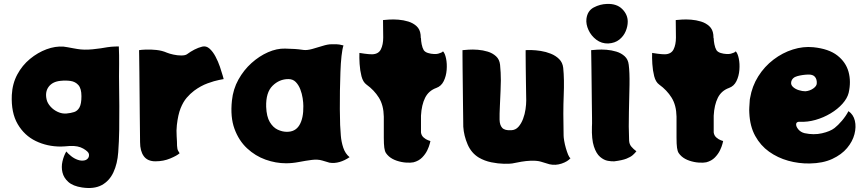

<svg xmlns="http://www.w3.org/2000/svg" viewBox="-20 -816 4409 976"><path d="M584 -580Q586 -534 585.5 -491.5Q585 -449 585 -428Q585 -417 585.5 -376Q586 -335 586.5 -277Q587 -219 586 -157Q585 -95 581 -42Q577 16 556.5 60Q536 104 497 125Q458 146 397 137Q351 130 327.5 109Q304 88 297.5 60.5Q291 33 297.5 4.5Q304 -24 317 -46Q326 -35 341.5 -22.5Q357 -10 375.5 -3.5Q394 3 411 -1Q422 -4 428 -12.5Q434 -21 432 -33Q430 -45 403.5 -60.5Q377 -76 335 -74Q319 -73 310 -72Q301 -71 289 -71Q220 -71 162 -99Q104 -127 70 -185Q36 -243 40 -333Q43 -391 68 -437.5Q93 -484 132.5 -516.5Q172 -549 216.5 -565.5Q261 -582 303 -579Q308 -579 323 -576Q338 -573 353 -570.5Q368 -568 373 -567Q408 -561 451.5 -565.5Q495 -570 526 -576Q546 -579 565 -579.5Q584 -580 584 -580ZM287 -405Q247 -401 227.5 -375Q208 -349 217 -310Q221 -292 236.5 -274.5Q252 -257 274 -247Q296 -237 318 -239Q340 -241 357 -246.5Q374 -252 384 -270Q394 -288 394 -327Q394 -366 378.5 -383.5Q363 -401 338.5 -404.5Q314 -408 287 -405Z M1008 -579Q1028 -584 1045 -569Q1062 -554 1075.5 -528.5Q1089 -503 1098 -476.5Q1107 -450 1112 -432Q1117 -414 1117 -414Q1117 -414 1093.5 -409.5Q1070 -405 1035.5 -392.5Q1001 -380 967 -355Q947 -340 929 -319Q911 -298 898 -265.5Q885 -233 879 -180Q876 -153 878 -124Q880 -95 880 -75Q881 -57 885.5 -49.5Q890 -42 893 -37Q880 -25 845.5 -10.5Q811 4 770 4Q730 4 711 -22Q692 -48 692 -94Q692 -105 691.5 -142.5Q691 -180 690.5 -233Q690 -286 689.5 -343Q689 -400 688.5 -449.5Q688 -499 687.5 -530Q687 -561 687 -561Q697 -563 721.5 -564Q746 -565 775 -562Q804 -559 829 -548Q841 -543 861.5 -538.5Q882 -534 901.5 -534Q921 -534 930 -540Q949 -554 968.5 -564Q988 -574 1008 -579Z M1709 -181Q1710 -159 1712.5 -127Q1715 -95 1725 -65Q1735 -35 1757 -17Q1732 0 1706 7.5Q1680 15 1655 11Q1648 9 1640 6.5Q1632 4 1618 0Q1595 -7 1564 -3Q1533 1 1499.5 7.5Q1466 14 1434 14Q1382 14 1330 -4.5Q1278 -23 1236 -62Q1194 -101 1172 -161Q1150 -221 1159 -305Q1165 -363 1192 -411.5Q1219 -460 1258.5 -495.5Q1298 -531 1342.5 -550.5Q1387 -570 1429 -569Q1461 -568 1478.5 -567Q1496 -566 1524 -562Q1541 -560 1567 -567Q1593 -574 1619.5 -582.5Q1646 -591 1665 -591Q1694 -592 1706 -589.5Q1718 -587 1726 -585Q1720 -567 1716 -531Q1712 -495 1710.5 -449.5Q1709 -404 1708 -355Q1707 -306 1707.5 -261Q1708 -216 1709 -181ZM1333 -273Q1335 -223 1351.5 -195.5Q1368 -168 1391.5 -157Q1415 -146 1437 -146Q1481 -145 1502 -180Q1523 -215 1522 -277Q1522 -294 1518.5 -317Q1515 -340 1506.5 -362Q1498 -384 1483.5 -399Q1469 -414 1446 -414Q1400 -414 1365.5 -380Q1331 -346 1333 -273Z M2232 -555Q2242 -545 2247.5 -518.5Q2253 -492 2250.5 -460.5Q2248 -429 2235.5 -403.5Q2223 -378 2198 -369Q2159 -355 2141 -319Q2123 -283 2120 -228V-143Q2122 -127 2133.5 -117Q2145 -107 2156.5 -103Q2168 -99 2168 -99Q2168 -99 2164.5 -85Q2161 -71 2152 -52Q2143 -33 2126 -15.5Q2109 2 2082 9Q2068 12 2044.5 10.5Q2021 9 1997 1Q1973 -7 1957 -21Q1948 -29 1942 -38Q1936 -47 1933.5 -65Q1931 -83 1931 -116V-223Q1930 -281 1906 -319.5Q1882 -358 1843 -386Q1825 -399 1817.5 -428.5Q1810 -458 1808 -491Q1806 -524 1807 -547Q1812 -546 1834 -543Q1856 -540 1872 -540Q1904 -541 1916 -565Q1928 -589 1928 -625L1927 -714Q1936 -715 1957.5 -716.5Q1979 -718 2005 -716Q2031 -714 2055.5 -706.5Q2080 -699 2097.5 -683Q2115 -667 2118 -640Q2118 -637 2118.5 -632.5Q2119 -628 2119 -622H2120Q2120 -609 2123.5 -591Q2127 -573 2134 -561Q2141 -551 2156 -546.5Q2171 -542 2185.5 -541.5Q2200 -541 2207 -543Q2218 -546 2223 -548.5Q2228 -551 2232 -555Z M2845 -127Q2845 -118 2848 -100Q2851 -82 2856.5 -63Q2862 -44 2868 -29.5Q2874 -15 2880 -12Q2866 5 2835 15.5Q2804 26 2773 19Q2749 12 2730 6Q2711 0 2678 1Q2654 2 2630.5 6Q2607 10 2583 15Q2571 17 2541.5 16.5Q2512 16 2477.5 9Q2443 2 2414 -15Q2376 -38 2357 -82Q2338 -126 2335 -172Q2335 -183 2334.5 -215Q2334 -247 2333.5 -291Q2333 -335 2332.5 -382Q2332 -429 2331.5 -469.5Q2331 -510 2331 -535.5Q2331 -561 2331 -561Q2340 -562 2361.5 -563.5Q2383 -565 2409 -563Q2435 -561 2459.5 -553.5Q2484 -546 2501.5 -530Q2519 -514 2522 -487Q2524 -465 2525 -447Q2526 -429 2526 -407.5Q2526 -386 2524.5 -354.5Q2523 -323 2521 -275Q2519 -236 2519.5 -208Q2520 -180 2533 -166Q2546 -152 2579 -154Q2601 -155 2615.5 -171.5Q2630 -188 2639 -212Q2648 -236 2651.5 -261Q2655 -286 2655 -305Q2655 -309 2654.5 -336Q2654 -363 2653.5 -400.5Q2653 -438 2652.5 -475Q2652 -512 2652 -536.5Q2652 -561 2652 -561Q2661 -562 2682 -561.5Q2703 -561 2729 -557Q2755 -553 2780 -543Q2805 -533 2822.5 -515.5Q2840 -498 2843 -471Q2849 -413 2845.5 -329.5Q2842 -246 2845 -127Z M3072 -595Q3038 -594 3011.5 -614Q2985 -634 2971.5 -663.5Q2958 -693 2961 -720Q2966 -761 2998 -778Q3030 -795 3065 -796Q3115 -798 3143 -770Q3171 -742 3171 -706Q3171 -682 3160.5 -657Q3150 -632 3128 -614.5Q3106 -597 3072 -595ZM3178 -101Q3179 -83 3189.5 -70.5Q3200 -58 3215 -47Q3208 -38 3197 -28Q3186 -18 3164.5 -9.5Q3143 -1 3103 4Q3090 5 3070 1.5Q3050 -2 3030.5 -18.5Q3011 -35 2999 -71.5Q2987 -108 2989 -172Q2990 -183 2989.5 -215Q2989 -247 2988.5 -291Q2988 -335 2987.5 -382Q2987 -429 2986.5 -469.5Q2986 -510 2985.5 -535.5Q2985 -561 2985 -561Q2994 -562 3015.5 -563.5Q3037 -565 3063 -563Q3089 -561 3113.5 -553.5Q3138 -546 3155.5 -530Q3173 -514 3176 -487Q3181 -449 3180 -385.5Q3179 -322 3177 -247.5Q3175 -173 3178 -101Z M3720 -555Q3730 -545 3735.5 -518.5Q3741 -492 3738.5 -460.5Q3736 -429 3723.5 -403.5Q3711 -378 3686 -369Q3647 -355 3629 -319Q3611 -283 3608 -228V-143Q3610 -127 3621.5 -117Q3633 -107 3644.5 -103Q3656 -99 3656 -99Q3656 -99 3652.5 -85Q3649 -71 3640 -52Q3631 -33 3614 -15.5Q3597 2 3570 9Q3556 12 3532.5 10.5Q3509 9 3485 1Q3461 -7 3445 -21Q3436 -29 3430 -38Q3424 -47 3421.5 -65Q3419 -83 3419 -116V-223Q3418 -281 3394 -319.5Q3370 -358 3331 -386Q3313 -399 3305.5 -428.5Q3298 -458 3296 -491Q3294 -524 3295 -547Q3300 -546 3322 -543Q3344 -540 3360 -540Q3392 -541 3404 -565Q3416 -589 3416 -625L3415 -714Q3424 -715 3445.5 -716.5Q3467 -718 3493 -716Q3519 -714 3543.5 -706.5Q3568 -699 3585.5 -683Q3603 -667 3606 -640Q3606 -637 3606.5 -632.5Q3607 -628 3607 -622H3608Q3608 -609 3611.5 -591Q3615 -573 3622 -561Q3629 -551 3644 -546.5Q3659 -542 3673.5 -541.5Q3688 -541 3695 -543Q3706 -546 3711 -548.5Q3716 -551 3720 -555Z M4293 -251Q4318 -234 4325.5 -202.5Q4333 -171 4323.5 -134Q4314 -97 4286 -63.5Q4258 -30 4210.5 -8Q4163 14 4096 15Q4040 16 3986.5 1Q3933 -14 3889.5 -45Q3846 -76 3819 -125Q3792 -174 3789 -242Q3788 -256 3789 -271Q3790 -286 3791 -302Q3791 -306 3791.5 -310Q3792 -314 3793 -318Q3803 -378 3834.5 -428Q3866 -478 3912 -513Q3958 -548 4010.5 -564.5Q4063 -581 4114 -576Q4193 -568 4236.5 -534Q4280 -500 4293.5 -450.5Q4307 -401 4294 -344Q4287 -316 4262.5 -288.5Q4238 -261 4202 -239.5Q4166 -218 4125.5 -206.5Q4085 -195 4047 -197Q4028 -198 4027 -185.5Q4026 -173 4038 -158.5Q4050 -144 4070 -139Q4117 -129 4158.5 -138.5Q4200 -148 4222 -165Q4240 -179 4260 -202.5Q4280 -226 4293 -251ZM4074 -352Q4097 -354 4114.5 -366.5Q4132 -379 4132 -393Q4133 -413 4122.5 -425.5Q4112 -438 4087 -437Q4059 -436 4033 -429Q4007 -422 4002 -400Q3999 -385 4011 -374Q4023 -363 4041 -357.5Q4059 -352 4074 -352Z"/></svg>

Font: Potta One
Style: Regular
Weight: 400
Designer: 108,108go
Foundry: Font Zone 108
Version: Version 1.000